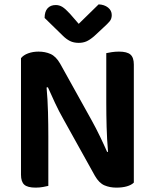

<svg xmlns="http://www.w3.org/2000/svg" viewBox="-20 -851 705 878"><path d="M143 7Q106 7 91 -6.5Q76 -20 76 -52V-585Q87 -599 108.5 -607Q130 -615 156 -615Q187 -615 211.5 -604Q236 -593 255 -560L399 -301Q419 -265 437.5 -226.5Q456 -188 470 -156L474 -157Q469 -216 467.5 -271.5Q466 -327 466 -381V-608Q474 -610 490.5 -612.5Q507 -615 524 -615Q561 -615 576.5 -601.5Q592 -588 592 -556V-16Q581 -5 560.5 1Q540 7 512 7Q482 7 457.5 -3.5Q433 -14 414 -47L270 -306Q250 -341 231.5 -380.5Q213 -420 199 -452L193 -451Q198 -396 199.5 -338Q201 -280 201 -228V-1Q193 1 177 4Q161 7 143 7ZM431 -831Q457 -830 474 -816.5Q491 -803 491 -782Q491 -765 481.5 -753.5Q472 -742 453 -725L410 -685Q390 -668 374.5 -661.5Q359 -655 340 -655Q317 -655 300 -663.5Q283 -672 267 -688L184 -769Q184 -798 197.5 -813Q211 -828 235 -828Q251 -828 265 -819.5Q279 -811 300 -788L340 -742Z"/></svg>

Font: Baloo Bhai 2 SemiBold
Style: Regular
Weight: 600
Designer: Supriya Tembe, Noopur Datye and Ek Type
Foundry: Ek Type
Version: Version 1.640;PS 1.000;hotconv 16.6.51;makeotf.lib2.5.65220;